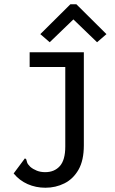

<svg xmlns="http://www.w3.org/2000/svg" viewBox="-20 -705 540 900"><path d="M193 175Q148 175 109.5 158Q71 141 44 108L91 45L97 37L103 42Q105 50 107.5 57.5Q110 65 122 77Q135 88 152.5 95Q170 102 192 102Q235 102 260.5 73.5Q286 45 286 -18V-391H119V-460H373V-24Q373 47 348 90.5Q323 134 282 154.5Q241 175 193 175ZM213 -507 169 -545 310 -685H338L479 -545L435 -507L324 -614Z"/></svg>

Font: Inconsolata Medium
Style: Regular
Weight: 500
Monospace: yes
Designer: Raph Levien, Cyreal, Brenton Simpson
Foundry: Raph Levien, Cyreal, Google
Version: Version 3.001; ttfautohint (v1.8.2.53-6de2)